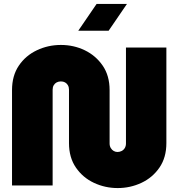

<svg xmlns="http://www.w3.org/2000/svg" viewBox="-20 -941 907 974"><path d="M577 13Q513 13 456.5 -13.5Q400 -40 365 -91Q330 -142 330 -215V-486Q330 -499 324.5 -508.5Q319 -518 310 -523Q301 -528 289 -528Q277 -528 267.5 -523Q258 -518 252.5 -508.5Q247 -499 247 -486V0H41V-484Q41 -557 75.5 -608Q110 -659 167 -686Q224 -713 289 -713Q354 -713 410 -686Q466 -659 501 -608Q536 -557 536 -484V-213Q536 -200 542 -190Q548 -180 557 -175Q566 -170 576 -170Q587 -170 597 -175Q607 -180 613 -190Q619 -200 619 -213V-700H824V-215Q824 -142 789 -91Q754 -40 697.5 -13.5Q641 13 577 13ZM377 -785 470 -921H624L531 -785Z"/></svg>

Font: MuseoModerno Thin Black
Style: Regular
Weight: 900
Version: Version 1.002